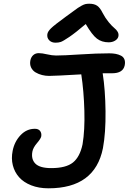

<svg xmlns="http://www.w3.org/2000/svg" viewBox="-20 -998 691 1030"><path d="M277.8 -769Q256.3 -769 243.9 -782Q231.4 -794.9 233.9 -814Q235.4 -828.1 253.2 -845.7Q271 -863.3 334 -909.2Q349.1 -919.9 369.6 -935.1Q390.1 -950.2 397.9 -955.6Q405.8 -960.9 417.7 -967.5Q429.7 -974.1 438.5 -976.1Q447.3 -978 459 -978Q485.8 -978 501.5 -967Q517.1 -956.1 530.8 -928.2Q545.4 -900.4 563.2 -878.9Q581.1 -857.4 592.8 -848.1Q604.5 -838.9 611.1 -827.6Q617.7 -816.4 615.2 -803.2Q612.3 -789.1 597.4 -780Q582.5 -771 563 -771Q525.9 -771 500 -790.8Q474.1 -810.5 439.9 -869.1Q385.7 -822.8 351.8 -799.8Q317.9 -776.9 305.7 -772.9Q293.5 -769 277.8 -769ZM240.2 12.2Q188 12.2 147.2 -3.9Q106.4 -20 82.3 -47.4Q58.1 -74.7 48.8 -111.3Q39.6 -147.9 47.9 -189Q57.6 -238.3 90.1 -272.7Q122.6 -307.1 167 -307.1Q186.5 -307.1 195.3 -295.2Q204.1 -283.2 201.2 -266.1Q198.7 -253.9 178.2 -230Q157.7 -206.1 153.8 -185.1Q146 -144 169.9 -120.1Q193.8 -96.2 254.9 -96.2Q334 -96.2 371.3 -126.2Q408.7 -156.2 422.9 -224.1Q435.5 -299.3 432.6 -404.1Q429.7 -508.8 416 -599.1Q273.9 -590.8 243.2 -590.8Q224.1 -590.8 205.6 -595.5Q187 -600.1 170.9 -609.6Q154.8 -619.1 146.7 -636.2Q138.7 -653.3 143.1 -674.8Q147 -692.4 158.7 -702.6Q170.4 -712.9 188 -712.9Q205.6 -712.9 232.7 -706.5Q259.8 -700.2 280.8 -700.2Q322.3 -700.2 410.6 -706.1Q499 -711.9 566.9 -711.9Q585.4 -711.9 600.6 -709Q615.7 -706.1 628.9 -699.5Q642.1 -692.9 647.5 -679.4Q652.8 -666 648.9 -647Q639.6 -605 582 -605H530.8Q544.9 -516.1 546.1 -400.6Q547.4 -285.2 532.2 -203.1Q489.3 12.2 240.2 12.2Z"/></svg>

Font: Shantell Sans Normal
Style: Italic
Weight: 500
Italic angle: -11.31°
Designer: Stephen Nixon, Anya Danilova, Shantell Martin
Foundry: Arrow Type
Version: Version 1.006;[559af2be0]